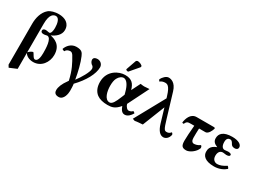

<svg xmlns="http://www.w3.org/2000/svg" viewBox="-43 -1479 3350 2498"><g transform="rotate(30 1632.5 -230.0)"><path d="M74 199 95 233 204 187V-54C223 -16 273 10 332 10C453 10 527 -97 527 -206C527 -360 418 -392 358 -405C422 -432 485 -483 485 -557C485 -657 405 -698 313 -698C258 -698 197 -683 163 -654C98 -599 74 -503 74 -416ZM204 -489C204 -639 260 -658 293 -658C342 -658 359 -584 359 -517C359 -476 350 -426 323 -426C309 -426 292 -434 268 -434C247 -434 227 -424 227 -404C227 -383 241 -372 268 -372C297 -372 312 -380 321 -380C389 -380 390 -220 390 -157C390 -98 380 -30 337 -30C308 -30 289 -90 271 -105C226 -92 204 -61 204 -61Z M1123 -366C1123 -409 1087 -444 1042 -444C1007 -444 982 -431 982 -399C982 -376 1004 -345 1021 -337C1028 -334 1042 -317 1042 -296C1042 -245 975 -132 923 -65C906 -171 875 -295 841 -372C821 -418 804 -444 725 -444C646 -444 597 -381 580 -330C590 -320 602 -316 615 -315C632 -354 679 -355 688 -355C705 -355 722 -336 731 -321C783 -233 826 -156 858 -12L851 -1C797 72 776 130 776 174C776 205 789 238 846 238C924 238 938 131 938 96C938 69 937 14 932 -10C1050 -132 1123 -265 1123 -366Z M1457 -444C1363 -444 1216 -374 1216 -202C1216 -131 1238 -70 1289 -32C1327 -4 1383 10 1448 10C1513 10 1562 0 1624 -75C1641 -28 1664 8 1705 8C1751 8 1785 -29 1809 -70C1801 -82 1792 -88 1782 -90C1765 -68 1737 -64 1720 -64C1709 -64 1678 -84 1665 -131L1821 -443C1792 -440 1758 -438 1744 -438C1732 -438 1719 -439 1687 -444L1621 -312C1597 -395 1561 -444 1457 -444ZM1577 -217 1557 -168C1525 -89 1497 -32 1456 -32C1380 -32 1356 -146 1356 -226C1356 -272 1362 -311 1377 -340C1398 -381 1433 -402 1457 -402C1504 -402 1544 -344 1568 -251ZM1511 -682C1500 -682 1487 -676 1483 -665L1433 -522C1432 -519 1432 -514 1432 -513C1432 -506 1454 -499 1462 -499C1466 -499 1470 -503 1473 -507L1577 -629C1581 -634 1582 -639 1582 -644C1582 -664 1531 -682 1511 -682Z M2374 -75C2371 -84 2365 -99 2354 -101C2333 -75 2313 -70 2292 -70C2260 -70 2248 -82 2209 -214L2102 -569C2067 -687 1995 -698 1965 -698C1926 -698 1887 -655 1868 -619C1870 -606 1878 -594 1885 -592C1903 -609 1931 -617 1956 -617C1984 -617 2023 -616 2064 -478L2073 -449L1826 0L1861 12C1884 6 1949 2 1976 0L2108 -334L2170 -126C2198 -33 2238 11 2288 11C2317 11 2361 -11 2374 -75Z M2564 -321C2555 -212 2550 -150 2550 -92C2550 -16 2567 10 2631 10C2678 10 2759 -42 2783 -110C2783 -127 2776 -145 2765 -146C2726 -117 2688 -115 2675 -115C2652 -115 2633 -136 2633 -178C2633 -210 2633 -285 2636 -321H2731C2772 -321 2802 -384 2813 -422L2802 -434H2535C2442 -434 2415 -334 2408 -281C2412 -275 2421 -273 2431 -273C2452 -317 2466 -321 2515 -321Z M2996 -121C2996 -175 3021 -206 3062 -206C3075 -206 3104 -200 3113 -200C3152 -200 3164 -212 3164 -227C3164 -241 3146 -250 3114 -250C3106 -250 3076 -245 3063 -245C3032 -245 3007 -272 3007 -335C3007 -393 3038 -402 3061 -402C3080 -402 3094 -383 3105 -363C3115 -345 3127 -329 3165 -329C3185 -329 3212 -337 3212 -369C3212 -413 3156 -444 3067 -444C2933 -444 2886 -389 2886 -322C2886 -276 2909 -250 2962 -229C2866 -194 2866 -137 2866 -106C2866 -54 2903 10 3049 10C3130 10 3192 -24 3226 -55C3221 -69 3213 -81 3200 -87C3150 -53 3106 -38 3070 -38C3034 -38 2996 -62 2996 -121Z"/></g></svg>

Font: Libertinus Serif
Style: Bold
Weight: 700
Designer: Philipp H. Poll, Khaled Hosny
Foundry: Caleb Maclennan
Version: Version 7.050;RELEASE